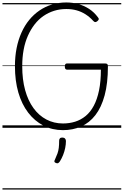

<svg xmlns="http://www.w3.org/2000/svg" viewBox="-20 -1035 1002 1555"><path d="M490 19Q403 19 331.5 -18Q260 -55 208 -123Q156 -191 128.5 -286Q101 -381 101 -499Q101 -577 114.5 -645Q128 -713 154 -771Q180 -829 217 -874Q254 -919 300.5 -950.5Q347 -982 401.5 -998.5Q456 -1015 517 -1015Q567 -1015 613 -1002.5Q659 -990 700 -964Q741 -938 773 -895Q781 -886 780 -879.5Q779 -873 769 -864Q759 -856 751.5 -856Q744 -856 735 -866Q706 -898 672 -919.5Q638 -941 599.5 -951.5Q561 -962 517 -962Q465 -962 418.5 -947.5Q372 -933 332 -905.5Q292 -878 260.5 -837.5Q229 -797 206 -745.5Q183 -694 171.5 -632Q160 -570 160 -499Q160 -391 183.5 -305.5Q207 -220 251 -159.5Q295 -99 356 -67Q417 -35 490 -35Q542 -35 588.5 -49.5Q635 -64 673.5 -95.5Q712 -127 739.5 -178.5Q767 -230 782 -302.5Q797 -375 797 -471H522Q514 -471 509.5 -477Q505 -483 505 -496Q505 -510 509.5 -515.5Q514 -521 522 -521H832Q844 -521 849 -516Q854 -511 854 -498Q854 -361 827.5 -263Q801 -165 752.5 -102.5Q704 -40 637 -10.5Q570 19 490 19ZM433 285Q422 281 420.5 274.5Q419 268 426 255Q438 229 445.5 208Q453 187 456 162.5Q459 138 459 104Q459 93 465 86Q471 79 484 79Q499 79 506.5 87Q514 95 514 107Q514 134 508 163.5Q502 193 491 220.5Q480 248 465 272Q458 282 451 286Q444 290 433 285ZM0 490H962V500H0ZM0 -20H962V0H0ZM0 -505H962V-500H0ZM0 -1010H962V-1000H0Z"/></svg>

Font: Playwrite ES Deco Guides
Style: Regular
Weight: 400
Designer: Veronika Burian, José Scaglione
Foundry: TypeTogether
Version: Version 1.003